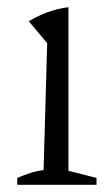

<svg xmlns="http://www.w3.org/2000/svg" viewBox="-20 -513 311 533"><path d="M28 0V-19Q44 -26 62 -32Q80 -38 101 -41L111 -393L60 -454Q85 -469 112 -479Q139 -489 170 -493V-39L248 -19V0Z"/></svg>

Font: Piazzolla 24pt Light
Style: Regular
Weight: 300
Designer: Juan Pablo del Peral
Foundry: Huerta Tipografica
Version: Version 2.005